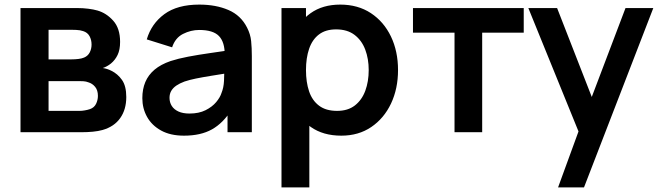

<svg xmlns="http://www.w3.org/2000/svg" viewBox="-20 -575 2866 835"><path d="M69.2 0V-540H314.5Q341.2 -540 364.2 -537Q387.2 -534.1 403.7 -529.3Q442.8 -518.1 472.5 -484.9Q502.3 -451.7 502.3 -392.8Q502.3 -358.6 491.5 -336.2Q480.8 -313.9 462.5 -298.8Q453.9 -291.9 444.9 -287Q435.9 -282 427 -279.2Q446.8 -276.2 464.2 -267.3Q491.6 -254.1 510.4 -227.6Q529.2 -201.1 529.2 -153Q529.2 -98.7 502.8 -61.4Q476.5 -24.1 426 -9.7Q407.5 -4.5 383.5 -2.2Q359.5 0 334.5 0ZM191.2 -92.8H326.2Q336.7 -92.8 349.1 -95Q361.5 -97.1 371.3 -100.5Q389.7 -106.9 397.8 -123.5Q405.8 -140 405.8 -158Q405.8 -182.7 393.7 -197.3Q381.6 -212 364.3 -217Q354.4 -221 342.8 -221.7Q331.2 -222.3 323.5 -222.3H191.2ZM191.2 -316.8H291.2Q306.4 -316.8 321.1 -318.6Q335.8 -320.3 346 -324.8Q362.2 -331.6 370.2 -347Q378.2 -362.5 378.2 -381.3Q378.2 -401.6 369.4 -417.7Q360.6 -433.8 341.7 -439.7Q328.9 -444.2 311.2 -444.9Q293.4 -445.5 288.7 -445.5H191.2Z M780.2 15Q721.3 15 680.9 -7.2Q640.4 -29.4 619.7 -66.5Q599 -103.5 599 -148Q599 -187.2 612 -218.2Q625.1 -249.2 652.1 -272Q679.2 -294.8 721.8 -309.5Q754.7 -320.2 798.2 -328.5Q841.8 -336.8 893.1 -344.1Q944.4 -351.4 1000.7 -359.8L957.3 -335.7Q957.8 -391.6 932.4 -418.1Q907 -444.7 846.3 -444.7Q810 -444.7 776 -427.5Q742.1 -410.4 728.5 -369.2L618.3 -403.7Q638.4 -472 694.8 -513.5Q751.2 -555 846.7 -555Q918.8 -555 973.3 -531.6Q1027.9 -508.2 1054.7 -454.5Q1069.2 -426.2 1072.2 -396.4Q1075.2 -366.7 1075.2 -331.3V0H969.5V-117.2L987 -97.8Q950.5 -39.6 901.7 -12.3Q852.9 15 780.2 15ZM804 -81.2Q845 -81.2 873.9 -95.7Q902.8 -110.2 920.2 -131Q937.5 -151.8 943.3 -170.7Q952.8 -193.7 954.2 -223.4Q955.7 -253.1 955.7 -271.7L992.7 -260.5Q937.8 -251.8 898.8 -245.4Q859.8 -239.1 831.9 -233.4Q804.1 -227.7 782.5 -220.5Q761.8 -212.8 747.2 -203Q732.7 -193.1 724.9 -180Q717.2 -166.9 717.2 -149.5Q717.2 -129.8 727 -114.3Q736.9 -98.8 756.2 -90Q775.5 -81.2 804 -81.2Z M1464.3 15Q1385.3 15 1332 -22.6Q1278.7 -60.2 1251.6 -124.7Q1224.5 -189.2 1224.5 -270.2Q1224.5 -351.3 1251.4 -415.8Q1278.3 -480.2 1330.7 -517.6Q1383.1 -555 1459.8 -555Q1536.5 -555 1592.9 -517.9Q1649.2 -480.8 1680.1 -416.5Q1711 -352.2 1711 -270.2Q1711 -189.2 1680.5 -124.6Q1649.9 -60.1 1594.5 -22.5Q1539.2 15 1464.3 15ZM1204.2 240V-540H1310.7V-160.8H1325.3V240ZM1446 -92.8Q1493.1 -92.8 1523.5 -116.5Q1553.8 -140.2 1568.7 -180.4Q1583.5 -220.7 1583.5 -270.2Q1583.5 -319.2 1568.4 -359.3Q1553.2 -399.5 1521.9 -423.3Q1490.5 -447.2 1441.8 -447.2Q1395.9 -447.2 1366.9 -424.9Q1337.9 -402.7 1324.3 -362.7Q1310.7 -322.8 1310.7 -270.2Q1310.7 -217.8 1324.2 -177.7Q1337.8 -137.7 1367.7 -115.3Q1397.5 -92.8 1446 -92.8Z M1956.7 0V-433H1776V-540H2257.7V-433H2077V0Z M2407 240 2511.2 -45.3 2513 38.7 2277.7 -540H2402.8L2569.8 -111.8H2537.8L2700.3 -540H2821.2L2519.8 240Z"/></svg>

Font: Manrope ExtraLight
Style: Regular
Weight: 200
Designer: Mikhail Sharanda
Foundry: Mikhail Sharanda
Version: Version 4.505